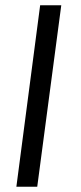

<svg xmlns="http://www.w3.org/2000/svg" viewBox="-20 -706 308 727"><path d="M132 -686H212L121 1H42Z"/></svg>

Font: Bellota
Style: Bold Italic
Weight: 700
Italic angle: -7.5°
Designer: Kemie Guaida
Foundry: Kemie Guaida
Version: Version 4.001